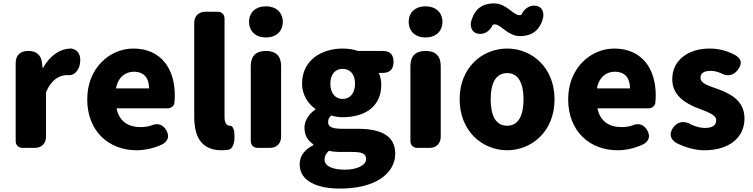

<svg xmlns="http://www.w3.org/2000/svg" viewBox="-20 -868 4421 1127"><path d="M72 -284V-41C72 -16 88 0 113 0H161H185C224 0 250 -26 250 -65V-325C279 -400 330 -427 372 -427C373 -427 374 -427 374 -427C415 -421 441 -452 449 -492C457 -536 444 -575 400 -583C398 -583 397 -583 395 -583C338 -583 275 -546 233 -470H230L226 -503C220 -547 191 -569 147 -569C99 -569 72 -545 72 -497Z M576 -65C628 -14 700 14 782 14C831 14 886 2 935 -22C967 -41 975 -69 957 -102C937 -138 904 -148 867 -131C847 -125 827 -122 806 -122C734 -122 680 -154 664 -232H831H963C984 -232 1000 -246 1003 -260C1005 -274 1006 -292 1006 -309C1006 -464 926 -583 762 -583C625 -583 492 -469 492 -285C492 -191 524 -116 576 -65ZM699 -423C718 -439 741 -447 765 -447C830 -447 855 -405 855 -349H758H661C667 -383 681 -407 699 -423Z M1298 -489V-758C1298 -783 1282 -799 1257 -799H1209H1185C1146 -799 1120 -773 1120 -734V-185C1120 -66 1160 14 1282 14C1297 14 1310 13 1322 11C1358 2 1360 -63 1354 -100C1352 -112 1343 -131 1331 -130C1330 -130 1330 -130 1329 -130C1315 -130 1298 -141 1298 -179Z M1630 -284V-480C1630 -539 1600 -569 1541 -569C1482 -569 1452 -539 1452 -480V-41C1452 -16 1468 0 1493 0H1541H1565C1604 0 1630 -26 1630 -65ZM1469 -673C1486 -657 1511 -648 1541 -648C1571 -648 1595 -657 1613 -673C1630 -689 1640 -712 1640 -740C1640 -795 1600 -831 1541 -831C1481 -831 1442 -795 1442 -740C1442 -712 1452 -689 1469 -673Z M2213 182C2269 145 2300 94 2300 34C2300 -69 2220 -112 2080 -112H1990C1929 -112 1906 -124 1906 -150C1906 -170 1912 -178 1924 -190C1949 -183 1972 -180 1991 -180C2117 -180 2218 -238 2218 -371C2218 -398 2211 -424 2203 -440H2226C2269 -440 2290 -462 2290 -505C2290 -548 2269 -569 2226 -569H2185H2081C2055 -578 2024 -583 1991 -583C1868 -583 1753 -515 1753 -377C1753 -310 1790 -257 1831 -229V-225C1793 -199 1767 -159 1767 -119C1767 -71 1789 -41 1819 -21V-16C1766 11 1739 49 1739 96C1739 198 1846 239 1977 239C2076 239 2157 218 2213 182ZM1940 -310C1927 -325 1919 -347 1919 -377C1919 -434 1950 -464 1991 -464C2033 -464 2064 -434 2064 -377C2064 -347 2056 -325 2043 -310C2030 -295 2012 -287 1991 -287C1971 -287 1953 -295 1940 -310ZM1918 113C1897 103 1885 88 1885 68C1885 49 1893 33 1911 17C1929 22 1951 24 1992 24H2046C2099 24 2129 31 2129 65C2129 83 2116 99 2094 110C2073 121 2042 128 2005 128C1969 128 1939 123 1918 113Z M2567 -284V-480C2567 -539 2537 -569 2478 -569C2419 -569 2389 -539 2389 -480V-41C2389 -16 2405 0 2430 0H2478H2502C2541 0 2567 -26 2567 -65ZM2406 -673C2423 -657 2448 -648 2478 -648C2508 -648 2532 -657 2550 -673C2567 -689 2577 -712 2577 -740C2577 -795 2537 -831 2478 -831C2418 -831 2379 -795 2379 -740C2379 -712 2389 -689 2406 -673Z M3150 -65C3202 -116 3235 -191 3235 -285C3235 -473 3101 -583 2957 -583C2812 -583 2678 -473 2678 -285C2678 -191 2712 -116 2763 -65C2815 -14 2885 14 2957 14C3029 14 3099 -14 3150 -65ZM2883 -397C2899 -424 2924 -439 2957 -439C3023 -439 3053 -379 3053 -285C3053 -190 3023 -130 2957 -130C2924 -130 2899 -145 2883 -172C2868 -199 2860 -238 2860 -285C2860 -332 2868 -371 2883 -397ZM2777 -806C2762 -788 2751 -765 2744 -736C2740 -700 2757 -671 2793 -669C2829 -667 2858 -689 2872 -722C2876 -724 2880 -725 2885 -725C2920 -725 2961 -656 3032 -656C3077 -656 3112 -670 3136 -698C3151 -716 3163 -739 3169 -769C3173 -805 3156 -833 3120 -835C3085 -837 3055 -814 3041 -782C3037 -780 3033 -779 3028 -779C2993 -779 2952 -848 2881 -848C2837 -848 2801 -835 2777 -806Z M3399 -65C3451 -14 3523 14 3605 14C3654 14 3709 2 3758 -22C3790 -41 3798 -69 3780 -102C3760 -138 3727 -148 3690 -131C3670 -125 3650 -122 3629 -122C3557 -122 3503 -154 3487 -232H3654H3786C3807 -232 3823 -246 3826 -260C3828 -274 3829 -292 3829 -309C3829 -464 3749 -583 3585 -583C3448 -583 3315 -469 3315 -285C3315 -191 3347 -116 3399 -65ZM3522 -423C3541 -439 3564 -447 3588 -447C3653 -447 3678 -405 3678 -349H3581H3484C3490 -383 3504 -407 3522 -423Z M3986 -533C3948 -502 3926 -457 3926 -403C3926 -308 4003 -262 4071 -235C4129 -212 4184 -196 4184 -162C4184 -134 4164 -117 4117 -117C4092 -117 4066 -124 4039 -136C4000 -160 3959 -157 3932 -120C3907 -85 3912 -54 3948 -30C4000 -3 4060 14 4113 14C4191 14 4250 -6 4290 -40C4330 -73 4350 -120 4350 -172C4350 -275 4271 -316 4200 -343C4141 -364 4092 -377 4092 -411C4092 -438 4111 -452 4152 -452C4170 -452 4189 -448 4208 -440C4246 -418 4284 -422 4310 -457C4336 -492 4336 -518 4300 -542C4259 -565 4208 -583 4146 -583C4080 -583 4025 -565 3986 -533Z"/></svg>

Font: GenSenRounded2 TW H
Style: Regular
Weight: 900
Version: Version 2.100;PS 2.1;hotconv 16.6.51;makeotf.lib2.5.65220 DE